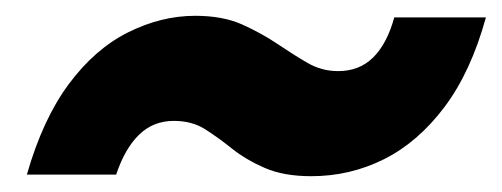

<svg xmlns="http://www.w3.org/2000/svg" viewBox="-20 -439 635 243"><path d="M374 -216Q339 -216 315 -226.5Q291 -237 273.5 -251Q256 -265 239.5 -275.5Q223 -286 200 -286Q174 -286 156 -268.5Q138 -251 127 -218H14Q34 -288 67 -332.5Q100 -377 142 -398Q184 -419 227 -419Q262 -419 286.5 -408Q311 -397 331 -383.5Q351 -370 369 -359.5Q387 -349 408 -349Q435 -349 452.5 -366.5Q470 -384 479 -417H595Q576 -348 542.5 -303.5Q509 -259 466 -237.5Q423 -216 374 -216Z"/></svg>

Font: DM Sans 11pt Black
Style: Italic
Weight: 900
Italic angle: -10°
Version: Version 4.004;gftools[0.9.30]